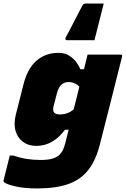

<svg xmlns="http://www.w3.org/2000/svg" viewBox="-63 -854 707 1079"><path d="M313 -628Q307 -628 305 -632.5Q303 -637 306 -643Q325 -678 339 -705Q353 -732 367 -759.5Q381 -787 400 -823Q406 -834 419 -834H520Q510 -795 502 -763.5Q494 -732 486 -700Q478 -668 468 -628ZM265 -557Q301 -557 325.5 -541.5Q350 -526 365.5 -505Q381 -484 388 -465H409Q414 -485 419 -505.5Q424 -526 429 -547H615Q626 -547 623 -536Q592 -410 560.5 -287.5Q529 -165 499 -45Q476 47 432.5 102Q389 157 319 181Q249 205 146 205Q75 205 24 193.5Q-27 182 -41 169Q-44 166 -43 160L-8 20H12Q49 33 86.5 39Q124 45 166 45Q206 45 231.5 37.5Q257 30 271 16Q285 2 292 -14.5Q299 -31 304 -50Q309 -69 313.5 -88Q318 -107 323 -125H302Q271 -82 230 -58Q189 -34 141 -34Q97 -34 66.5 -56.5Q36 -79 24.5 -118.5Q13 -158 26 -210L67 -372Q90 -468 141.5 -512.5Q193 -557 265 -557ZM241 -222Q249 -211 275 -211Q317 -211 351 -239Q359 -271 367 -302.5Q375 -334 383 -367Q358 -393 322 -393Q273 -393 257 -330L238 -257Q232 -233 241 -222Z"/></svg>

Font: Recursive Mn Lnr St Blk
Style: Italic
Weight: 900
Italic angle: -15°
Monospace: yes
Version: Version 1.079;hotconv 1.0.112;makeotfexe 2.5.65598; ttfautoh